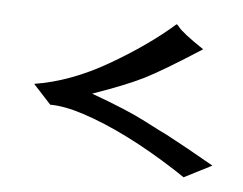

<svg xmlns="http://www.w3.org/2000/svg" viewBox="-34 -530 465 367"><g transform="rotate(5 199.0 -347.0)"><path d="M346 -449Q273 -402 239 -385Q205 -368 142 -346Q211 -321 246.5 -302.5Q282 -284 291 -280Q329 -260 383 -229L330 -202L312 -214Q211 -279 128 -306Q91 -318 64 -318L30 -355Q99 -366 170 -407Q241 -448 291 -492H292Q293 -492 296 -488Q304 -477 346 -449Z"/></g></svg>

Font: Mr Bedfort
Style: Regular
Weight: 400
Designer: Alejandro Paul
Foundry: Alejandro Paul
Version: Version 1.000